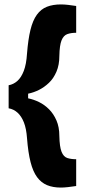

<svg xmlns="http://www.w3.org/2000/svg" viewBox="-20 -725 385 867"><path d="M19 -236V-340Q41 -344 58.5 -359.5Q76 -375 87.5 -405Q99 -435 102 -483Q107 -547 117.5 -590Q128 -633 146.5 -658.5Q165 -684 192 -694.5Q219 -705 255 -705Q270 -705 287.5 -703Q305 -701 324 -698V-577Q301 -577 284 -571Q267 -565 258 -543Q249 -521 248 -472Q248 -432 235 -401.5Q222 -371 201 -351Q180 -331 156 -319Q132 -307 107 -302V-281Q132 -276 156.5 -264Q181 -252 201.5 -231.5Q222 -211 235 -181Q248 -151 248 -111Q249 -62 258 -39.5Q267 -17 284 -11.5Q301 -6 324 -6V115Q305 118 286.5 120Q268 122 255 122Q219 122 192.5 111Q166 100 147.5 75Q129 50 118 7Q107 -36 102 -101Q99 -144 88 -172Q77 -200 59.5 -216Q42 -232 19 -236Z"/></svg>

Font: Bricolage Grotesque 48pt Condensed ExtraBold ExtraBold
Style: Regular
Weight: 800
Version: Version 1.000;gftools[0.9.30]